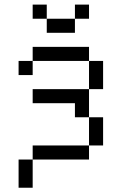

<svg xmlns="http://www.w3.org/2000/svg" viewBox="-20 -708 540 852"><path d="M375 -625V-687.5H312.5V-625H187.5V-562.5H312.5V-625ZM62.5 0Q62.5 0 62.5 125H125Q125 125 125 0ZM125 0H375V-62.5H125ZM375 -62.5H437.5Q437.5 -62.5 437.5 -187.5H375Q375 -187.5 375 -62.5ZM375 -187.5Q375 -187.5 375 -312.5H125V-250H312.5V-187.5ZM375 -312.5H437.5Q437.5 -312.5 437.5 -437.5H375Q375 -437.5 375 -312.5ZM125 -437.5H62.5V-375H125ZM125 -437.5H375V-500H125ZM187.5 -625V-687.5H125V-625Z"/></svg>

Font: Unifont
Style: Regular
Weight: 500
Version: Version 15.1.04